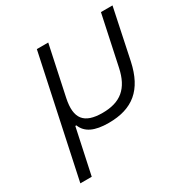

<svg xmlns="http://www.w3.org/2000/svg" viewBox="-161 -638 952 978"><g transform="rotate(-30 315.0 -148.5)"><path d="M35 203H102L159 -63H165C184 -14 232 9 315 9C456 9 536 -57 568 -205L630 -500H562L500 -209C477 -99 419 -51 313 -51C205 -51 167 -99 190 -209L252 -500H185Z"/></g></svg>

Font: LT Wave Mono Light
Style: Italic
Weight: 300
Designer: Daniel Lyons
Version: Version 2.5 (Glyphs App)